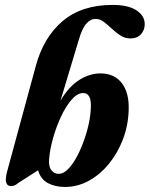

<svg xmlns="http://www.w3.org/2000/svg" viewBox="-20 -752 610 782"><path d="M301 -590 226.5 -342.5Q260 -399 302.2 -426Q344.5 -453 389 -453Q446 -453 476.5 -413Q507 -373 504 -302Q502 -239.5 480.2 -183.2Q458.5 -127 422.5 -83.5Q386.5 -40 340.8 -15.2Q295 9.5 245 9.5Q205 9.5 175.2 -6.2Q145.5 -22 135 -58.5L54 -6.5Q40 6 25.5 6Q-7 6 9 -53.5L126 -484Q157.5 -600.5 235.2 -666.2Q313 -732 438.5 -732Q502.5 -732 536 -709.8Q569.5 -687.5 569.5 -653.5Q569.5 -629.5 554 -612.5Q538.5 -595.5 511 -595.5Q489 -595.5 470.5 -607.5Q452 -619.5 435.2 -635.2Q418.5 -651 402.8 -663Q387 -675 370 -675Q348.5 -675 331.5 -655.8Q314.5 -636.5 301 -590ZM316 -373Q293 -371.5 270 -344.2Q247 -317 227.8 -275.5Q208.5 -234 195.8 -188.2Q183 -142.5 180 -104Q177.5 -74 189 -59Q200.5 -44 219 -44Q241.5 -44 264 -70.5Q286.5 -97 305 -137.8Q323.5 -178.5 335.5 -223Q347.5 -267.5 349.5 -304.5Q352.5 -342.5 343.5 -358.5Q334.5 -374.5 316 -373Z"/></svg>

Font: Fraunces 144pt S050
Style: Bold Italic
Weight: 700
Italic angle: -16°
Version: Version 1.000; ttfautohint (v1.8.3)